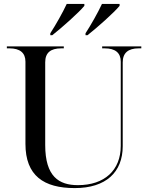

<svg xmlns="http://www.w3.org/2000/svg" viewBox="-20 -951 757 981"><path d="M237 -781V-771H247C299 -812 382 -886 411 -921V-931H321C300 -886 265 -824 237 -781ZM417 -781V-771H427C479 -812 562 -886 591 -921V-931H501C480 -886 445 -824 417 -781ZM362 10C521 10 607 -71 607 -204V-632C607 -680 634 -704 689 -704H702V-714H502V-704H515C569 -704 597 -681 597 -636V-206C597 -81 514 -5 378 -5C281 -5 211 -49 211 -210V-633C211 -681 238 -704 293 -704H306V-714H15V-704H28C82 -704 110 -681 110 -636V-216C110 -53 204 10 362 10Z"/></svg>

Font: Noto Serif Display
Style: Regular
Weight: 400
Designer: Monotype Design Team
Foundry: Monotype Imaging Inc.
Version: Version 2.009